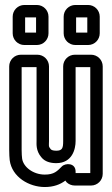

<svg xmlns="http://www.w3.org/2000/svg" viewBox="-20 -721 450 772"><path d="M284 -31C284 -67 243 -66 229 -52C210 -33 198 -19 160 -19C114 -19 74 -49 69 -83C68 -92 67 -102 67 -118V-451H127V-154C127 -142 124 -115 146 -89C160 -71 183 -65 206 -65C271 -65 284 -122 284 -154V-451H343V-25H284ZM393 -22V-454C393 -480 372 -501 346 -501H281C255 -501 234 -480 234 -454V-154C234 -126 231 -115 206 -115C191 -115 186 -119 184 -121C174 -133 177 -134 177 -154V-454C177 -480 156 -501 130 -501H64C38 -501 17 -480 17 -454V-118C17 -100 18 -87 19 -77C28 -9 97 31 160 31C195 31 222 21 243 5C243 5 246 10 248 12C256 20 268 25 281 25H346C372 25 393 4 393 -22ZM286 -590V-651H331V-590ZM381 -587V-654C381 -680 360 -701 334 -701H283C257 -701 236 -680 236 -654V-587C236 -561 257 -540 283 -540H334C360 -540 381 -561 381 -587ZM81 -590V-651H125V-590ZM175 -587V-654C175 -680 154 -701 128 -701H78C52 -701 31 -680 31 -654V-587C31 -561 52 -540 78 -540H128C154 -540 175 -561 175 -587Z"/></svg>

Font: DIN Rundschrift
Style: MittelKont
Weight: 400
Version: Version 1.027